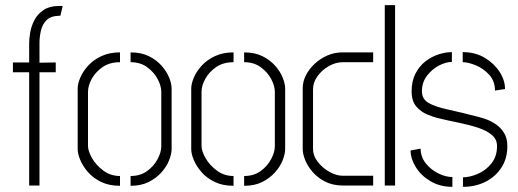

<svg xmlns="http://www.w3.org/2000/svg" viewBox="-20 -719 2006 744"><path d="M93 0V-439H30V-477H93V-552Q93 -569 97 -593Q101 -617 113 -640.5Q125 -664 148.5 -680Q172 -696 212 -696H223L214 -658H209Q176 -657 160 -640.5Q144 -624 138.5 -600Q133 -576 133 -552V-476L196 -477V-439H133V0Z M445 1Q403 1 372 -14Q341 -29 321 -52Q301 -75 291 -99Q281 -123 281 -141V-376Q281 -394 291 -418Q301 -442 321.5 -464.5Q342 -487 373 -501.5Q404 -516 445 -516V-478Q405 -478 377.5 -459Q350 -440 335.5 -413.5Q321 -387 321 -363V-154Q321 -133 337 -105.5Q353 -78 381 -57.5Q409 -37 445 -37ZM486 1V-37Q524 -37 550.5 -56.5Q577 -76 591 -103Q605 -130 605 -152V-363Q605 -386 591 -412.5Q577 -439 550.5 -458.5Q524 -478 486 -478V-516Q527 -516 556.5 -501.5Q586 -487 606 -464.5Q626 -442 635.5 -418Q645 -394 645 -376V-141Q645 -123 635.5 -98.5Q626 -74 606 -51.5Q586 -29 556.5 -14Q527 1 486 1Z M885 1Q843 1 812 -14Q781 -29 761 -52Q741 -75 731 -99Q721 -123 721 -141V-376Q721 -394 731 -418Q741 -442 761.5 -464.5Q782 -487 813 -501.5Q844 -516 885 -516V-478Q845 -478 817.5 -459Q790 -440 775.5 -413.5Q761 -387 761 -363V-154Q761 -133 777 -105.5Q793 -78 821 -57.5Q849 -37 885 -37ZM926 1V-37Q964 -37 990.5 -56.5Q1017 -76 1031 -103Q1045 -130 1045 -152V-363Q1045 -386 1031 -412.5Q1017 -439 990.5 -458.5Q964 -478 926 -478V-516Q967 -516 996.5 -501.5Q1026 -487 1046 -464.5Q1066 -442 1075.5 -418Q1085 -394 1085 -376V-141Q1085 -123 1075.5 -98.5Q1066 -74 1046 -51.5Q1026 -29 996.5 -14Q967 1 926 1Z M1310 0Q1270 0 1240.5 -15Q1211 -30 1191.5 -52.5Q1172 -75 1162.5 -99Q1153 -123 1153 -141V-377Q1153 -403 1165.5 -427.5Q1178 -452 1199.5 -472Q1221 -492 1248.5 -504Q1276 -516 1307 -516H1426V-478H1308Q1281 -478 1254.5 -463Q1228 -448 1210.5 -424Q1193 -400 1193 -373V-143Q1193 -115 1212 -91Q1231 -67 1257.5 -52.5Q1284 -38 1308 -38H1426V0ZM1471 0V-699H1511V0Z M1774 5V-32Q1801 -32 1832 -45.5Q1863 -59 1884.5 -86Q1906 -113 1906 -153Q1906 -179 1886 -196Q1866 -213 1832.5 -224Q1799 -235 1757.5 -243.5Q1716 -252 1674 -262Q1659 -266 1635.5 -275.5Q1612 -285 1593.5 -306Q1575 -327 1575 -365Q1575 -405 1590 -434Q1605 -463 1629 -481.5Q1653 -500 1680 -508.5Q1707 -517 1731 -517V-479Q1708 -479 1681 -465Q1654 -451 1634.5 -425.5Q1615 -400 1615 -365Q1615 -335 1641 -320Q1667 -305 1716 -294.5Q1765 -284 1834 -266Q1846 -263 1864.5 -256.5Q1883 -250 1902 -237Q1921 -224 1933.5 -203.5Q1946 -183 1946 -153Q1946 -105 1923 -69.5Q1900 -34 1861 -14.5Q1822 5 1774 5ZM1733 5Q1685 5 1648.5 -16.5Q1612 -38 1591.5 -71Q1571 -104 1571 -136L1610 -143Q1610 -111 1630 -86Q1650 -61 1678.5 -47Q1707 -33 1733 -33ZM1898 -368Q1898 -405 1875.5 -429.5Q1853 -454 1823.5 -466Q1794 -478 1773 -478V-517Q1822 -517 1858.5 -495Q1895 -473 1916 -440.5Q1937 -408 1937 -374Z"/></svg>

Font: Stick No Bills ExtraLight
Style: Regular
Weight: 200
Designer: Kosala Senevirathne, Siva Puranthara, Lasantha Premarathna, Tharique Azeez
Foundry: mooniak
Version: Version 2.000